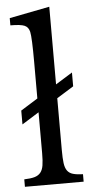

<svg xmlns="http://www.w3.org/2000/svg" viewBox="-57 -864 441 899"><g transform="rotate(-5 163.5 -415.0)"><path d="M210 -465 289 -514V-449L210 -400V-156Q210 -118 213 -95Q216 -72 225.5 -59Q235 -46 252.5 -41Q270 -36 299 -35V0H23V-35Q53 -36 71 -41Q89 -46 99.5 -58.5Q110 -71 113.5 -92.5Q117 -114 117 -149V-342L37 -292V-357L117 -407V-580Q117 -634 115.5 -670.5Q114 -707 111 -720Q106 -743 87.5 -751Q69 -759 21 -759V-793L210 -830Z"/></g></svg>

Font: SVN-Libre Baskerville
Style: Regular
Weight: 400
Designer: Pablo Impallari, Rodrigo Fuenzalida
Foundry: Pablo Impallari, Rodrigo Fuenzalida
Version: Version 1.000; ttfautohint (v1.8.4)